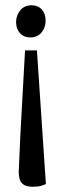

<svg xmlns="http://www.w3.org/2000/svg" viewBox="-20 -542 241 728"><path d="M103 166Q81 166 69.5 158Q58 150 54.5 137.5Q51 125 51 111Q51 102 52 86.5Q53 71 54 42.5Q55 14 57.5 -36Q60 -86 64.5 -163Q69 -240 75 -351H120L154 156Q149 158 138 162Q127 166 103 166ZM95 -400Q71 -400 56 -416Q41 -432 41 -458Q41 -483 56.5 -502.5Q72 -522 100 -522Q124 -522 138.5 -506Q153 -490 153 -463Q153 -438 137.5 -419Q122 -400 95 -400Z"/></svg>

Font: Faustina
Style: Regular
Weight: 400
Designer: Alfonso Garcia
Foundry: http://www.omnibus-type.com
Version: Version 1.200